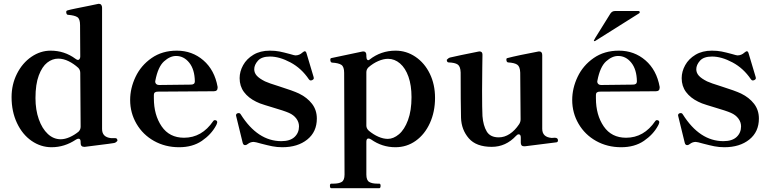

<svg xmlns="http://www.w3.org/2000/svg" viewBox="-20 -763 4056 1012"><path d="M599 -21Q590 -10 580 -9L553 -5L427 11H424Q405 11 405 -9V-15Q405 -32 394 -32Q388 -32 380 -27Q320 13 252 13Q195 13 146.5 -20.5Q98 -54 69.5 -114.5Q41 -175 41 -251Q41 -318 69.5 -374.5Q98 -431 145.5 -463.5Q193 -496 247 -496Q320 -496 378 -453Q386 -447 391 -447Q396 -447 399.5 -452Q403 -457 403 -465L402 -631Q402 -663 388 -672.5Q374 -682 338 -685Q333 -685 331 -690Q329 -695 329 -700Q329 -706 335 -708Q348 -712 380 -718.5Q412 -725 452 -733L495 -742L501 -743Q509 -743 513.5 -737.5Q518 -732 518 -723V-83Q518 -40 565 -35H587Q599 -35 599 -21ZM394 -69Q405 -80 405 -95L403 -379Q403 -394 393 -405Q369 -427 341.5 -440.5Q314 -454 287 -454Q256 -454 229 -433Q202 -412 184.5 -365.5Q167 -319 167 -246Q167 -184 184.5 -134.5Q202 -85 232 -57Q262 -29 300 -29Q322 -29 347 -40Q372 -51 394 -69Z M1124 -124Q1125 -122 1125 -118Q1123 -108 1118 -100Q1093 -54 1044 -20.5Q995 13 924 13Q851 13 792 -20Q733 -53 699.5 -110.5Q666 -168 666 -236Q666 -298 694.5 -358Q723 -418 779 -457Q835 -496 912 -496Q993 -496 1052 -445Q1111 -394 1127 -305V-301Q1127 -282 1107 -282L812 -280Q791 -280 791 -263V-245Q791 -157 832 -97Q873 -37 950 -37Q1044 -37 1104 -125Q1107 -130 1113 -130L1117 -129Q1118 -129 1120 -128Q1122 -127 1124 -124ZM799 -339 798 -333Q798 -325 803.5 -320Q809 -315 818 -315L986 -317Q1007 -317 1007 -334Q1006 -397 977.5 -432.5Q949 -468 908 -468Q876 -468 844.5 -439.5Q813 -411 799 -339Z M1272 2Q1262 2 1259 -11L1225 -150L1224 -155Q1224 -163 1232 -166Q1234 -167 1238 -167Q1245 -167 1249 -160Q1338 -19 1463 -19Q1509 -19 1532.5 -41Q1556 -63 1556 -97Q1556 -119 1542 -138Q1528 -157 1503 -168Q1478 -179 1413 -198Q1407 -200 1377 -209Q1347 -218 1330 -227Q1289 -247 1266 -278Q1243 -309 1243 -351Q1243 -386 1261.5 -419.5Q1280 -453 1316 -474.5Q1352 -496 1402 -496Q1431 -496 1453.5 -491.5Q1476 -487 1509 -478Q1532 -471 1537 -471Q1558 -471 1574 -486Q1583 -493 1586 -493Q1593 -493 1596 -481L1633 -357L1634 -351Q1634 -345 1626 -341Q1622 -339 1618 -339Q1612 -339 1608 -345Q1569 -403 1511 -434Q1453 -465 1403 -465Q1359 -465 1339.5 -443Q1320 -421 1320 -398Q1320 -379 1333.5 -364Q1347 -349 1377 -334Q1396 -325 1451 -308Q1524 -285 1556 -270Q1599 -249 1624.5 -216Q1650 -183 1650 -138Q1650 -68 1599.5 -27.5Q1549 13 1468 13Q1440 13 1415 8Q1390 3 1356 -6Q1325 -15 1317 -15Q1300 -15 1286 -4Q1279 2 1272 2Z M2273 -247Q2273 -174 2246 -114.5Q2219 -55 2171.5 -21Q2124 13 2064 13Q1994 13 1936 -28Q1928 -33 1922 -33Q1911 -33 1911 -16V157Q1911 187 1926 196Q1941 205 1969 205H1979Q1986 205 1986 216Q1986 229 1979 229H1726Q1719 229 1719 216Q1719 205 1726 205H1737Q1766 205 1781 196Q1796 187 1796 157L1794 -379Q1794 -411 1779.5 -421Q1765 -431 1730 -433Q1721 -434 1721 -449Q1721 -456 1727 -457L1888 -491L1894 -492Q1911 -492 1911 -473V-466Q1911 -453 1916 -448Q1921 -443 1928 -449Q1988 -496 2065 -496Q2122 -496 2170 -463.5Q2218 -431 2245.5 -374.5Q2273 -318 2273 -247ZM2149 -251Q2149 -313 2133 -358.5Q2117 -404 2088.5 -428.5Q2060 -453 2025 -453Q2001 -453 1973.5 -441Q1946 -429 1922 -408Q1911 -397 1911 -382V-101Q1911 -86 1924 -74Q1948 -54 1974 -42.5Q2000 -31 2024 -31Q2054 -31 2083 -55.5Q2112 -80 2130.5 -130Q2149 -180 2149 -251Z M2921 -23Q2921 -15 2914 -13L2803 1L2747 8H2742Q2725 8 2725 -11V-38Q2725 -55 2714 -55Q2707 -55 2700 -47Q2646 11 2572 11Q2490 11 2451 -34Q2412 -79 2410 -142Q2408 -222 2408 -381Q2407 -413 2392.5 -423Q2378 -433 2344 -434Q2335 -435 2335 -448Q2344 -458 2353 -460Q2395 -470 2501 -491L2507 -492Q2523 -492 2523 -475Q2523 -435 2522 -407L2521 -283Q2521 -189 2523 -151Q2527 -101 2545.5 -70Q2564 -39 2609 -39Q2639 -39 2666.5 -57Q2694 -75 2716 -108Q2724 -120 2724 -134L2722 -380Q2721 -412 2706.5 -422Q2692 -432 2658 -434Q2649 -435 2649 -450Q2649 -456 2655 -457Q2677 -463 2724 -473Q2771 -483 2815 -491L2821 -492Q2838 -492 2838 -473V-84Q2838 -40 2888 -36L2904 -37Q2921 -37 2921 -23Z M3454 -124Q3455 -122 3455 -118Q3453 -108 3448 -100Q3423 -54 3374 -20.5Q3325 13 3254 13Q3181 13 3122 -20Q3063 -53 3029.5 -110.5Q2996 -168 2996 -236Q2996 -298 3024.5 -358Q3053 -418 3109 -457Q3165 -496 3242 -496Q3323 -496 3382 -445Q3441 -394 3457 -305V-301Q3457 -282 3437 -282L3142 -280Q3121 -280 3121 -263V-245Q3121 -157 3162 -97Q3203 -37 3280 -37Q3374 -37 3434 -125Q3437 -130 3443 -130L3447 -129Q3448 -129 3450 -128Q3452 -127 3454 -124ZM3129 -339 3128 -333Q3128 -325 3133.5 -320Q3139 -315 3148 -315L3316 -317Q3337 -317 3337 -334Q3336 -397 3307.5 -432.5Q3279 -468 3238 -468Q3206 -468 3174.5 -439.5Q3143 -411 3129 -339ZM3349 -693Q3352 -695 3352 -698Q3352 -705 3345 -705H3222Q3206 -705 3197 -691L3118 -564Q3111 -551 3111 -551L3110 -549Q3110 -548 3111 -547Q3112 -546 3114 -546L3117 -547Z M3602 2Q3592 2 3589 -11L3555 -150L3554 -155Q3554 -163 3562 -166Q3564 -167 3568 -167Q3575 -167 3579 -160Q3668 -19 3793 -19Q3839 -19 3862.5 -41Q3886 -63 3886 -97Q3886 -119 3872 -138Q3858 -157 3833 -168Q3808 -179 3743 -198Q3737 -200 3707 -209Q3677 -218 3660 -227Q3619 -247 3596 -278Q3573 -309 3573 -351Q3573 -386 3591.5 -419.5Q3610 -453 3646 -474.5Q3682 -496 3732 -496Q3761 -496 3783.5 -491.5Q3806 -487 3839 -478Q3862 -471 3867 -471Q3888 -471 3904 -486Q3913 -493 3916 -493Q3923 -493 3926 -481L3963 -357L3964 -351Q3964 -345 3956 -341Q3952 -339 3948 -339Q3942 -339 3938 -345Q3899 -403 3841 -434Q3783 -465 3733 -465Q3689 -465 3669.5 -443Q3650 -421 3650 -398Q3650 -379 3663.5 -364Q3677 -349 3707 -334Q3726 -325 3781 -308Q3854 -285 3886 -270Q3929 -249 3954.5 -216Q3980 -183 3980 -138Q3980 -68 3929.5 -27.5Q3879 13 3798 13Q3770 13 3745 8Q3720 3 3686 -6Q3655 -15 3647 -15Q3630 -15 3616 -4Q3609 2 3602 2Z"/></svg>

Font: Shippori Mincho B1
Style: Bold
Weight: 700
Designer: FONTDASU
Foundry: FONTDASU / Google Inc. / but / Adobe
Version: Version 3.110; ttfautohint (v1.8.3)